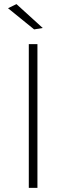

<svg xmlns="http://www.w3.org/2000/svg" viewBox="-20 -914 322 934"><path d="M60.1 -894 188 -777.8 146 -771 19 -874ZM120.1 -699.2H162.1V0H120.1Z"/></svg>

Font: Montserrat-Arabic ExtraLight
Style: Regular
Weight: 275
Designer: Mohamed Gaber
Foundry: Kief Type Foundry
Version: Version 5.008;PS 005.008;hotconv 1.0.88;makeotf.lib2.5.64775